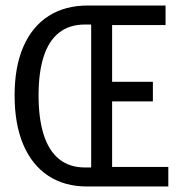

<svg xmlns="http://www.w3.org/2000/svg" viewBox="-20 -677 640 697"><path d="M296 0Q214 0 155 -39Q96 -78 64.5 -152Q33 -226 33 -331Q33 -435 65 -508Q97 -581 156.5 -619Q216 -657 299 -657H581V-586H387V-380H535V-309H387V-71H591V0ZM289 -69H311V-588H289Q232 -588 194.5 -558.5Q157 -529 138.5 -471.5Q120 -414 120 -331Q120 -247 138.5 -188.5Q157 -130 194.5 -99.5Q232 -69 289 -69Z"/></svg>

Font: Source Code Variable
Style: Regular
Weight: 400
Monospace: yes
Designer: Paul D. Hunt, Teo Tuominen
Foundry: Adobe Systems Incorporated
Version: Version 1.010;hotconv 1.0.106;makeotfexe 2.5.65593